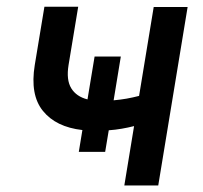

<svg xmlns="http://www.w3.org/2000/svg" viewBox="-20 -567 620 587"><path d="M86.3 -368.3 115.8 -546.5H219.1L189.6 -368.3Q182.2 -322.8 197.8 -297.2Q213.4 -271.7 247.5 -263.1L269.2 -394.2H349.4L327.4 -260.3Q347.7 -262.1 366.8 -265.4Q386 -268.8 405.2 -273.8L449.9 -545.5H553.6L463.8 0H360.1L389.9 -181.5Q371.4 -176.8 352.1 -173.5Q332.7 -170.1 312.5 -168.7L301.5 -102.6H220.9L231.9 -169.4Q150.9 -178.6 111.2 -228Q71.4 -277 86.3 -368.3Z"/></svg>

Font: Inter P Medium
Style: Italic
Weight: 500
Italic angle: 9.39999°
Designer: Rasmus Andersson
Foundry: rsms
Version: Version 3.018;git-588b23468